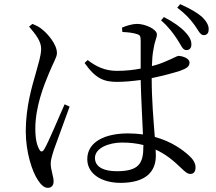

<svg xmlns="http://www.w3.org/2000/svg" viewBox="-20 -853 1040 924"><path d="M832 -665C851 -637 858 -613 875 -612C888 -611 900 -618 901 -636C902 -656 894 -675 871 -699C849 -723 816 -746 769 -771L755 -755C793 -722 814 -692 832 -665ZM915 -734C934 -709 942 -685 959 -684C973 -683 984 -692 984 -709C986 -728 976 -748 952 -772C927 -793 896 -811 847 -833L833 -816C874 -785 895 -761 915 -734ZM120 -725C155 -684 179 -652 178 -616C177 -583 165 -548 152 -500C135 -440 104 -340 104 -221C104 -120 135 -27 162 13C176 35 192 51 210 51C228 51 238 39 238 20C238 -4 224 -35 224 -66C224 -82 230 -103 240 -134C253 -171 296 -287 315 -340L291 -351C268 -301 213 -167 192 -133C183 -120 175 -122 169 -134C158 -154 150 -182 150 -234C150 -339 191 -442 215 -499C239 -558 254 -577 254 -598C254 -641 207 -692 187 -708C169 -724 159 -728 136 -738ZM670 -155V-150C670 -69 651 -29 542 -29C482 -29 437 -48 437 -93C437 -141 505 -167 567 -167C605 -167 639 -163 670 -155ZM569 -699C596 -698 620 -695 639 -689C653 -685 657 -680 657 -657V-523C622 -516 583 -512 542 -512C485 -512 442 -533 402 -564L387 -550C441 -473 482 -459 544 -459C581 -459 619 -463 657 -468C659 -382 665 -277 668 -206C646 -209 622 -211 596 -211C488 -211 400 -172 400 -87C400 -15 471 27 560 27C683 27 730 -28 730 -104L729 -133C776 -112 814 -81 850 -46C869 -28 881 -16 896 -16C913 -16 921 -28 921 -48C921 -67 910 -86 890 -104C859 -132 806 -172 725 -194C719 -271 710 -373 710 -477C768 -489 818 -503 846 -512C879 -524 892 -533 892 -552C892 -572 860 -583 840 -584C831 -584 818 -574 776 -557C761 -550 739 -542 711 -535C712 -567 714 -595 719 -618C726 -662 735 -668 735 -688C735 -711 682 -738 639 -738C618 -738 587 -729 567 -720Z"/></svg>

Font: Noto Serif CJK KR
Style: Regular
Weight: 400
Designer: Ryoko NISHIZUKA 西塚涼子 (kana & ideographs); Frank Grießhammer (Latin, Greek & Cyrillic); Wenlong ZHANG 张文龙 (bopomofo); San
Foundry: Adobe
Version: Version 2.001;hotconv 1.1.0;makeotfexe 2.6.0